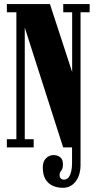

<svg xmlns="http://www.w3.org/2000/svg" viewBox="-20 -720 472 938"><path d="M287 197.5Q260 197.5 237.8 187.5Q215.5 177.5 202.2 155.8Q189 134 189 98Q189 68.5 205 53Q221 37.5 242.5 37.5Q259 37.5 273.2 47.5Q287.5 57.5 287.5 83.5Q287.5 104 279.2 113.5Q271 123 271 135.5Q271 145.5 276.8 151.5Q282.5 157.5 292.5 157.5Q306.5 157.5 315 146.5Q323.5 135.5 327.8 117.5Q332 99.5 332 79V0H373.5V88Q373.5 109.5 368 129Q362.5 148.5 351.5 164Q340.5 179.5 324.5 188.5Q308.5 197.5 287 197.5ZM13.5 0V-40H60V-660H13.5V-700H224L340.5 -343.5H332.5V-660H289V-700H418V-660H373.5V0H288.5L91 -616.5H101V-40H144.5V0Z"/></svg>

Font: Imbue Thin 10pt Black
Style: Regular
Weight: 900
Version: Version 1.102